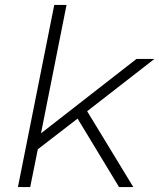

<svg xmlns="http://www.w3.org/2000/svg" viewBox="-20 -762 649 782"><path d="M53 0 201 -742H251L147 -219L536 -522H609L335 -309L523 0H465L296 -279L134 -154L103 0Z"/></svg>

Font: Montserrat Thin Light
Style: Italic
Weight: 300
Italic angle: -11.3°
Version: Version 9.000